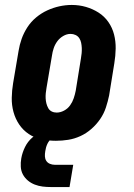

<svg xmlns="http://www.w3.org/2000/svg" viewBox="-20 -561 540 776"><path d="M206 8Q177 8 148 2Q119 -4 96 -19.5Q73 -35 57.5 -58Q42 -81 34.5 -108.5Q27 -136 27.5 -165.5Q28 -195 33 -225L55 -355Q59 -380 67.5 -404Q76 -428 90.5 -450.5Q105 -473 126 -490.5Q147 -508 171 -519Q195 -530 220 -535.5Q245 -541 270 -541Q300 -541 327.5 -533Q355 -525 378.5 -510Q402 -495 418 -472Q434 -449 441 -421.5Q448 -394 447.5 -364.5Q447 -335 442 -305L421 -175Q416 -151 408 -126.5Q400 -102 385 -80Q370 -58 349.5 -40Q329 -22 305 -11Q281 0 256 4Q231 8 206 8ZM209 -106Q224 -106 239 -114Q254 -122 263.5 -135.5Q273 -149 278 -164Q283 -179 286 -194L307 -324Q309 -335 310 -346Q311 -357 310.5 -367.5Q310 -378 308 -388Q306 -398 300.5 -406.5Q295 -415 285.5 -419.5Q276 -424 265 -424Q250 -424 235.5 -415.5Q221 -407 211.5 -394Q202 -381 197 -366Q192 -351 190 -336L168 -206Q166 -195 165 -184.5Q164 -174 164.5 -163.5Q165 -153 167.5 -143Q170 -133 175 -124Q180 -115 189 -110.5Q198 -106 209 -106ZM186 195Q169 195 152.5 193Q136 191 120.5 185Q105 179 92.5 168.5Q80 158 72.5 144Q65 130 64 113Q63 96 66 79Q70 56 81 33.5Q92 11 110.5 -5Q129 -21 153 -28Q177 -35 200 -35L194 0Q186 0 180.5 6.5Q175 13 171.5 20.5Q168 28 166 35.5Q164 43 163 50Q161 61 161.5 71Q162 81 167 89Q172 97 181.5 101Q191 105 201 105H276L261 195Z"/></svg>

Font: Iosevka Slab Heavy Oblique
Style: Regular
Weight: 900
Italic angle: -9°
Monospace: yes
Designer: Belleve Invis
Foundry: Belleve Invis
Version: Version 11.1.1; ttfautohint (v1.8.3)